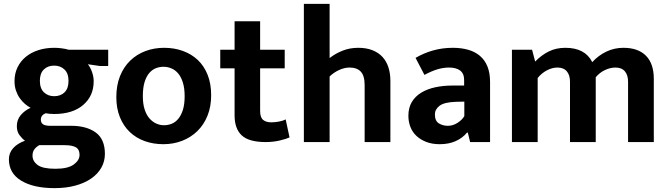

<svg xmlns="http://www.w3.org/2000/svg" viewBox="-20 -734 3459 992"><path d="M55 -315Q55 -354 70.5 -386Q86 -418 113.5 -440.5Q141 -463 178.5 -475Q216 -487 261 -487Q278 -487 298 -484.5Q318 -482 335 -477H539V-393H496L434 -402Q447 -386 455.5 -362Q464 -338 464 -314Q464 -238 409.5 -191.5Q355 -145 260 -145Q235 -145 216 -149Q191 -139 191 -116Q191 -100 202 -92Q213 -84 241 -84H348Q427 -84 474.5 -49.5Q522 -15 522 61Q522 100 503.5 132.5Q485 165 451 188.5Q417 212 369 225Q321 238 262 238Q153 238 89.5 199.5Q26 161 26 89Q26 56 48 31.5Q70 7 109 -7Q95 -17 81 -35.5Q67 -54 67 -82Q67 -115 87 -139Q107 -163 138 -177Q123 -185 108.5 -197.5Q94 -210 82 -227Q70 -244 62.5 -266Q55 -288 55 -315ZM183 16Q168 24 158 37Q148 50 148 70Q148 99 174.5 118.5Q201 138 266 138Q331 138 361 116Q391 94 391 66Q391 38 372 27Q353 16 313 16ZM334 -316Q334 -355 313 -375Q292 -395 260 -395Q227 -395 206.5 -375Q186 -355 186 -317Q186 -277 207 -257Q228 -237 260 -237Q293 -237 313.5 -257Q334 -277 334 -316Z M1071 -242Q1071 -183 1052 -136Q1033 -89 999.5 -56.5Q966 -24 921 -6.5Q876 11 824 11Q772 11 727.5 -5Q683 -21 650.5 -52Q618 -83 599.5 -128.5Q581 -174 581 -232Q581 -293 600 -340.5Q619 -388 652.5 -420.5Q686 -453 731 -470Q776 -487 828 -487Q880 -487 924.5 -471Q969 -455 1001.5 -424.5Q1034 -394 1052.5 -348Q1071 -302 1071 -242ZM934 -237Q934 -278 925 -307Q916 -336 901 -354Q886 -372 866 -380.5Q846 -389 825 -389Q804 -389 785 -381.5Q766 -374 751 -356.5Q736 -339 727 -310Q718 -281 718 -237Q718 -198 727 -169.5Q736 -141 751.5 -123Q767 -105 786.5 -96Q806 -87 827 -87Q848 -87 867 -94.5Q886 -102 901 -120Q916 -138 925 -166.5Q934 -195 934 -237Z M1451 -381H1324V-161Q1324 -127 1339.5 -114.5Q1355 -102 1381 -102Q1401 -102 1422 -106Q1443 -110 1456 -117L1476 -24Q1459 -16 1425 -8Q1391 0 1353 0Q1266 0 1229 -34.5Q1192 -69 1192 -138V-381H1118V-477H1192V-624H1324V-477H1451Z M1683 0H1550V-714H1683V-434Q1712 -457 1749.5 -472Q1787 -487 1831 -487Q1873 -487 1904.5 -474.5Q1936 -462 1956.5 -439.5Q1977 -417 1987 -385.5Q1997 -354 1997 -317V0H1864V-294Q1864 -343 1844 -364Q1824 -385 1786 -385Q1760 -385 1732.5 -372.5Q1705 -360 1683 -339Z M2127 -435Q2170 -460 2218 -473.5Q2266 -487 2320 -487Q2363 -487 2398.5 -477Q2434 -467 2459.5 -445.5Q2485 -424 2498.5 -390.5Q2512 -357 2512 -310V0H2409L2397 -49H2393Q2370 -21 2334.5 -5Q2299 11 2252 11Q2213 11 2183 -0.5Q2153 -12 2132 -31.5Q2111 -51 2100.5 -78Q2090 -105 2090 -136Q2090 -177 2107.5 -206.5Q2125 -236 2156 -255Q2187 -274 2228.5 -283Q2270 -292 2318 -292H2378V-321Q2378 -354 2357.5 -369.5Q2337 -385 2300 -385Q2271 -385 2240.5 -376Q2210 -367 2173 -347ZM2379 -209 2336 -208Q2275 -206 2251 -187.5Q2227 -169 2227 -143Q2227 -109 2247.5 -96.5Q2268 -84 2294 -84Q2320 -84 2343.5 -99Q2367 -114 2379 -134Z M2758 0H2625V-477H2729L2745 -416Q2777 -449 2815 -468Q2853 -487 2901 -487Q3003 -487 3040 -413Q3072 -448 3113 -467.5Q3154 -487 3201 -487Q3277 -487 3317.5 -446Q3358 -405 3358 -327V0H3225V-312Q3225 -346 3208.5 -365.5Q3192 -385 3160 -385Q3133 -385 3105.5 -372Q3078 -359 3058 -335V0H2925V-312Q2925 -346 2908.5 -365.5Q2892 -385 2860 -385Q2833 -385 2805.5 -370.5Q2778 -356 2758 -331Z"/></svg>

Font: Mukta
Style: Bold
Weight: 700
Designer: Girish Dalvi and Yashodeep Gholap
Foundry: Ek Type
Version: Version 2.538;PS 1.002;hotconv 16.6.51;makeotf.lib2.5.65220;